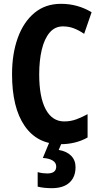

<svg xmlns="http://www.w3.org/2000/svg" viewBox="-20 -744 523 1004"><path d="M309 -606Q267 -606 239.5 -573.5Q212 -541 198.5 -484.5Q185 -428 185 -355Q185 -236 219 -172.5Q253 -109 316 -109Q349 -109 379 -120Q409 -131 438 -147V-25Q376 10 296 10Q175 10 109 -85.5Q43 -181 43 -356Q43 -463 73 -546Q103 -629 160 -676.5Q217 -724 299 -724Q386 -724 459 -680L420 -567Q394 -585 367 -595.5Q340 -606 309 -606ZM375 130Q375 182 343 211Q311 240 251 240Q209 240 177 232V156Q191 160 203.5 161.5Q216 163 227 163Q274 163 274 127Q274 107 255.5 95.5Q237 84 204 82L238 0H304L287 40Q329 47 352 70.5Q375 94 375 130Z"/></svg>

Font: Noto Sans Armenian ExtraCondensed
Style: Bold
Weight: 700
Width: 2
Designer: Monotype Design Team
Foundry: Monotype Imaging Inc.
Version: Version 2.008; ttfautohint (v1.8.4.7-5d5b)